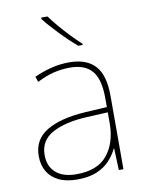

<svg xmlns="http://www.w3.org/2000/svg" viewBox="-87 -828 684 899"><g transform="rotate(-10 255.5 -378.0)"><path d="M264 -537Q346 -537 387 -492.5Q428 -448 428 -350V0H406L402 -103H400Q386 -73 361.5 -47Q337 -21 299.5 -5.5Q262 10 208 10Q155 10 119.5 -7.5Q84 -25 66 -56Q48 -87 48 -129Q48 -208 114.5 -247.5Q181 -287 299 -294L402 -300V-343Q402 -433 368 -472.5Q334 -512 264 -512Q224 -512 186.5 -503Q149 -494 106 -472L97 -498Q137 -516 178.5 -526.5Q220 -537 264 -537ZM301 -270Q199 -265 137.5 -232Q76 -199 76 -129Q76 -76 110 -45.5Q144 -15 208 -15Q308 -15 354.5 -72Q401 -129 402 -220V-275ZM202 -766Q217 -745 241 -716.5Q265 -688 292 -660Q319 -632 341 -612V-606H320Q300 -623 279.5 -642.5Q259 -662 239.5 -682.5Q220 -703 202.5 -722.5Q185 -742 172 -759V-766Z"/></g></svg>

Font: Noto Sans Hebrew Thin
Style: Regular
Weight: 250
Designer: Monotype Design Team
Foundry: Monotype Imaging Inc.
Version: Version 2.003